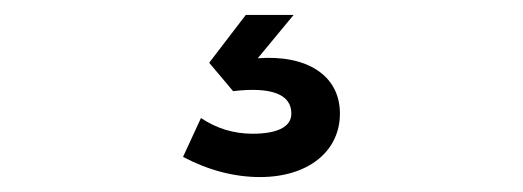

<svg xmlns="http://www.w3.org/2000/svg" viewBox="-20 -30 700 257"><path d="M328 207C392 207 435 173 435 122C435 71 391 43 325 48L373 -10H309L260 54L292 92C343 86 370 96 370 122C370 140 351 149 318 149C293 149 270 142 249 128L225 180C259 198 294 207 328 207Z"/></svg>

Font: Uncut Plan8
Style: Regular
Weight: 400
Designer: Kasper Nordkvist
Foundry: UNCUT.wtf
Version: Version 1.002;Glyphs 3.1.2 (3151)